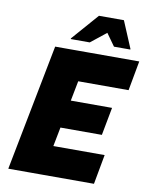

<svg xmlns="http://www.w3.org/2000/svg" viewBox="-99 -1005 842 1077"><g transform="rotate(10 321.5 -466.5)"><path d="M24 0 164 -720H358L218 0ZM159 0 192 -169H543L512 0ZM217 -278 246 -437H538L508 -278ZM266 -551 299 -720H643L612 -551ZM243 -777V-781L376 -933H518L582 -781V-777H489L439 -847L351 -777Z"/></g></svg>

Font: Kufam ExtraBold
Style: Italic
Weight: 800
Italic angle: -11°
Designer: Artur Schmal
Foundry: Original Type
Version: Version 1.301; ttfautohint (v1.8.3)